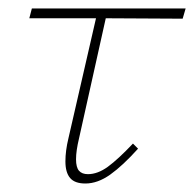

<svg xmlns="http://www.w3.org/2000/svg" viewBox="-20 -428 457 452"><path d="M166 -102Q159 -73 159 -53Q159 -34 166 -26Q173 -18 187 -18Q210 -18 234 -35.5Q258 -53 293 -90L305 -78Q269 -38 239.5 -17Q210 4 181 4Q156 4 145 -9Q134 -22 134 -48Q134 -73 141 -102L206 -385H49L55 -408H417L410 -384L229 -385Z"/></svg>

Font: Ysabeau Infant Extralight
Style: Italic
Weight: 200
Italic angle: -12°
Designer: Christian Thalmann (Catharsis Fonts)
Version: Version 0.003